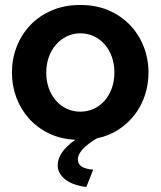

<svg xmlns="http://www.w3.org/2000/svg" viewBox="-20 -553 646 772"><path d="M327 199Q269 191 240.5 167Q212 143 212 112Q212 86 229.5 60Q247 34 283 9Q223 6 176 -17Q129 -40 96 -77Q63 -114 45.5 -161.5Q28 -209 28 -261Q28 -316 47 -365Q66 -414 101.5 -451.5Q137 -489 188 -511Q239 -533 303 -533Q367 -533 417.5 -511Q468 -489 503.5 -451.5Q539 -414 558 -365Q577 -316 577 -261Q577 -214 563 -171Q549 -128 522.5 -93Q496 -58 457.5 -32.5Q419 -7 370 3Q293 49 293 88Q293 125 355 129ZM166 -261Q166 -226 176.5 -197.5Q187 -169 205.5 -148Q224 -127 249 -115.5Q274 -104 303 -104Q332 -104 357 -115.5Q382 -127 400.5 -148Q419 -169 429.5 -198Q440 -227 440 -262Q440 -296 429.5 -325Q419 -354 400.5 -375Q382 -396 357 -407.5Q332 -419 303 -419Q274 -419 249 -407Q224 -395 205.5 -374Q187 -353 176.5 -324Q166 -295 166 -261Z"/></svg>

Font: Oxford Sans
Style: Bold
Weight: 700
Designer: Matt McInerney, Pablo Impallari, Rodrigo Fuenzalida
Foundry: Matt McInerney, Pablo Impallari, Rodrigo Fuenzalida
Version: Version 3.000g; ttfautohint (v1.5) -l 8 -r 28 -G 28 -x 14 -D